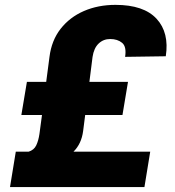

<svg xmlns="http://www.w3.org/2000/svg" viewBox="-20 -757 707 777"><path d="M564.5 0H20.5L43.9 -143.1H95.7Q117.7 -149.9 126.7 -168.9Q135.7 -188 139.6 -214.8L149.9 -291.5H66.4L88.9 -425.8H167L180.2 -526.4Q188.5 -593.3 225.3 -640.4Q262.2 -687.5 319.6 -712.4Q377 -737.3 447.3 -737.3Q561.5 -737.3 613.5 -681.2Q665.5 -625 650.9 -529.3L486.3 -526.9Q492.7 -568.4 474.1 -583.7Q455.6 -599.1 425.8 -599.1Q398.4 -599.1 379.2 -580.8Q359.9 -562.5 354.5 -526.4L341.8 -425.8H498L475.6 -291.5H324.7L316.4 -226.6Q309.6 -174.8 277.3 -143.1H587.9Z"/></svg>

Font: Inter Display Extra Bold
Style: Italic
Weight: 800
Italic angle: -9.39999°
Designer: Rasmus Andersson
Foundry: rsms
Version: Version 4.000;git-4fc901f